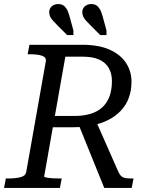

<svg xmlns="http://www.w3.org/2000/svg" viewBox="-30 -932 745 952"><path d="M357 -321 444 -336 556 -82Q563 -66 571.5 -58.5Q580 -51 592 -49Q604 -47 623 -47H632L623 0H487ZM276 -47 267 0H-10L-1 -47H10Q45 -47 70.5 -53Q96 -59 100 -79L197 -627Q201 -647 180 -655Q159 -663 118 -663H107L116 -710H377Q459 -710 513 -686Q567 -662 594.5 -620.5Q622 -579 622 -526Q622 -484 609 -448Q596 -412 570 -384Q544 -356 506.5 -337Q469 -318 420 -309Q407 -307 392.5 -305Q378 -303 362.5 -302Q347 -301 331 -301H232L189 -57Q189 -54 201 -51.5Q213 -49 231 -48Q249 -47 265 -47ZM380 -651H294L242 -357H337Q386 -357 421.5 -368.5Q457 -380 480 -402.5Q503 -425 514 -457Q525 -489 525 -530Q525 -566 510 -593.5Q495 -621 463 -636Q431 -651 380 -651ZM314 -854 334 -781V-758H303L259 -802Q246 -816 235.5 -826.5Q225 -837 219.5 -848Q214 -859 214 -871Q214 -890 227 -901Q240 -912 259 -912Q272 -912 282 -906.5Q292 -901 300 -888.5Q308 -876 314 -854ZM478 -854 498 -781V-758H467L423 -802Q410 -816 399.5 -826.5Q389 -837 383.5 -848Q378 -859 378 -871Q378 -890 391 -901Q404 -912 423 -912Q436 -912 446 -906.5Q456 -901 464 -888.5Q472 -876 478 -854Z"/></svg>

Font: Roboto Serif 20pt
Style: Italic
Weight: 400
Italic angle: -10°
Designer: Greg Gazdowicz
Foundry: Commercial Type
Version: Version 1.008